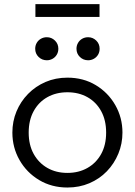

<svg xmlns="http://www.w3.org/2000/svg" viewBox="-20 -864 632 900"><path d="M296 15Q222 15 163.5 -20Q105 -55 71.5 -113.8Q38 -172.5 38 -242.5Q38 -295 57.2 -341.5Q76.5 -388 111.5 -423.8Q146.5 -459.5 193.5 -479.8Q240.5 -500 296 -500Q370.5 -500 428.8 -465Q487 -430 520.5 -371.2Q554 -312.5 554 -242.5Q554 -190.5 534.8 -143.8Q515.5 -97 481 -61.2Q446.5 -25.5 399.2 -5.2Q352 15 296 15ZM296 -53.5Q349 -53.5 390 -76.8Q431 -100 454.2 -142.2Q477.5 -184.5 477.5 -242.5Q477.5 -300.5 454.2 -343Q431 -385.5 390 -408.5Q349 -431.5 296 -431.5Q243 -431.5 202 -408.5Q161 -385.5 137.8 -343Q114.5 -300.5 114.5 -242.5Q114.5 -184.5 138 -142.2Q161.5 -100 202.2 -76.8Q243 -53.5 296 -53.5ZM199.5 -581.5Q177 -581.5 161 -597Q145 -612.5 145 -635.5Q145 -650.5 152.2 -663Q159.5 -675.5 172 -682.5Q184.5 -689.5 199.5 -689.5Q221.5 -689.5 237.5 -674Q253.5 -658.5 253.5 -635.5Q253.5 -620 246.2 -607.8Q239 -595.5 226.5 -588.5Q214 -581.5 199.5 -581.5ZM393 -581.5Q370.5 -581.5 354.5 -597Q338.5 -612.5 338.5 -635.5Q338.5 -650.5 345.8 -663Q353 -675.5 365.5 -682.5Q378 -689.5 393 -689.5Q415 -689.5 431 -674Q447 -658.5 447 -635.5Q447 -620 439.8 -607.8Q432.5 -595.5 420 -588.5Q407.5 -581.5 393 -581.5ZM146 -784.5V-844.5H446.5V-784.5Z"/></svg>

Font: Geologica Roman ExtraLight
Style: Regular
Weight: 250
Designer: Sindre Bremnes, Frode Helland
Foundry: Monokrom Skriftforlag AS
Version: Version 1.010;gftools[0.9.28]